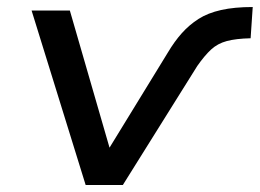

<svg xmlns="http://www.w3.org/2000/svg" viewBox="-20 -527 740 547"><path d="M224 0 70 -497H179L293 -103H290L458 -377Q477 -409 498 -432.5Q519 -456 545.5 -473Q572 -490 610 -498.5Q648 -507 700 -507L694 -418Q652 -417 626 -410Q600 -403 581.5 -386Q563 -369 542 -339L330 0Z"/></svg>

Font: Nunito Sans 7pt SemiExpanded Medium
Style: Italic
Weight: 500
Width: 6
Italic angle: -9°
Designer: Vernon Adams
Foundry: Vernon Adams
Version: Version 3.101;gftools[0.9.27]